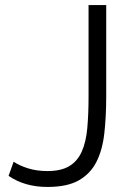

<svg xmlns="http://www.w3.org/2000/svg" viewBox="-20 -730 523 761"><path d="M34 -89Q56 -74 90.5 -63Q125 -52 168 -52Q222 -52 254.5 -71.5Q287 -91 304 -129Q321 -167 326 -222.5Q331 -278 331 -349V-710H401V-349Q401 -268 393.5 -201.5Q386 -135 362 -88Q338 -41 292 -15Q246 11 168 11Q78 11 14 -33Z"/></svg>

Font: Oxford Sans
Style: Regular
Weight: 400
Designer: Matt McInerney, Pablo Impallari, Rodrigo Fuenzalida
Foundry: Matt McInerney, Pablo Impallari, Rodrigo Fuenzalida
Version: Version 3.000g; ttfautohint (v1.5) -l 8 -r 28 -G 28 -x 14 -D